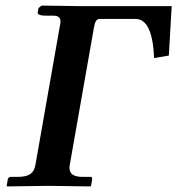

<svg xmlns="http://www.w3.org/2000/svg" viewBox="-20 -667 635 688"><path d="M230 -76.2Q229 -72.3 229 -64.9Q229 -32.7 276.9 -33.2H304.2Q311.5 -33.2 310.1 -23.9L306.2 -1L304.2 1Q190.4 -1 153.8 -1Q153.8 -1 5.9 1L3.9 -1L7.8 -23.9Q9.8 -32.7 18.1 -33.2H43.9Q73.7 -33.2 88.4 -43.2Q103 -53.2 106.9 -76.2L193.8 -569.8Q196.8 -583 196.8 -589.8Q196.8 -610.8 171.9 -610.8H143.1Q129.9 -610.8 121.8 -614Q113.8 -617.2 115.2 -623L118.2 -638.2L128.9 -647Q255.9 -645 269 -645H595.2L585 -467.8L532.2 -459Q526.4 -599.1 465.8 -599.1H335.9Q321.8 -599.1 316.9 -569.8Z"/></svg>

Font: Linux Libertine
Style: Semibold Italic
Weight: 600
Italic angle: -11.5°
Designer: Philipp H. Poll
Foundry: Philipp H. Poll
Version: Version 5.1.2 ; ttfautohint (v0.9)